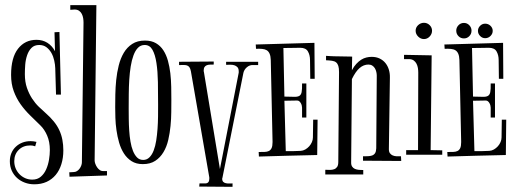

<svg xmlns="http://www.w3.org/2000/svg" viewBox="-20 -721 2005 743"><path d="M215.8 -355H196.8L193.8 -457Q193.4 -470.7 189.9 -486.6Q186.5 -502.4 179 -515.9Q171.4 -529.3 159.9 -538.1Q148.4 -546.9 131.8 -546.9Q112.8 -546.9 101.8 -535.6Q90.8 -524.4 85 -507.3Q79.1 -490.2 77.6 -470.5Q76.2 -450.7 76.2 -434.1Q76.2 -404.3 84.2 -381.1Q92.3 -357.9 104.2 -339.6Q116.2 -321.3 130.1 -307.9Q144 -294.4 155.8 -284.2Q174.8 -267.6 188.2 -251Q201.7 -234.4 209.7 -216.8Q217.8 -199.2 221.4 -179.9Q225.1 -160.6 225.1 -139.2Q225.1 -109.9 217.5 -85.7Q210 -61.5 195.6 -44.2Q181.2 -26.9 160.4 -17.3Q139.6 -7.8 112.8 -7.8Q93.3 -7.8 76.2 -14.2Q59.1 -20.5 46.1 -32.2Q33.2 -43.9 25.6 -60.3Q18.1 -76.7 18.1 -97.2Q18.1 -114.3 24.2 -128.7Q30.3 -143.1 41.3 -153.3Q52.2 -163.6 66.7 -169.2Q81.1 -174.8 98.1 -174.8Q109.9 -174.8 121.1 -171.9L116.2 -154.8Q111.3 -156.7 106.4 -157.5Q101.6 -158.2 97.2 -158.2Q69.8 -158.2 52.5 -141.1Q35.2 -124 35.2 -97.2Q35.2 -82.5 40.5 -69.6Q45.9 -56.6 55.4 -46.9Q64.9 -37.1 77.6 -31.5Q90.3 -25.9 105 -25.9Q125 -25.9 138.2 -37.4Q151.4 -48.8 158.9 -66.2Q166.5 -83.5 169.7 -103.3Q172.9 -123 172.9 -140.1Q172.9 -172.4 162.4 -196.5Q151.9 -220.7 136.2 -235.8Q116.7 -254.9 96.4 -274.7Q76.2 -294.4 59.8 -317.4Q43.5 -340.3 33.2 -368.2Q22.9 -396 22.9 -431.2Q22.9 -498 49.8 -532.5Q76.7 -566.9 121.1 -566.9Q145 -566.9 163.3 -555.4Q181.6 -543.9 192.9 -522.9L190.9 -596.2L210 -597.2Z M394 -42 249 -37.1 248 -54.2 265.1 -55.2Q272 -55.2 277.8 -58.8Q283.7 -62.5 287.8 -68.1Q292 -73.7 294.4 -80.3Q296.9 -86.9 296.9 -92.8L303.2 -633.8Q303.2 -642.1 301.8 -650.9Q300.3 -659.7 296.6 -667Q293 -674.3 286.1 -679.2Q279.3 -684.1 269 -684.1L252 -683.1V-701.2H353L346.2 -100.1Q346.2 -94.2 348.9 -86.9Q351.6 -79.6 356 -73.2Q360.4 -66.9 366.5 -62.7Q372.6 -58.6 379.9 -59.1H394Z M643.1 -334Q643.1 -313.5 642.8 -287.4Q642.6 -261.2 639.9 -233.6Q637.2 -206.1 631.1 -179.4Q625 -152.8 612.5 -132.1Q600.1 -111.3 580.8 -98.6Q561.5 -85.9 532.7 -85.9Q506.8 -85.9 489 -97.4Q471.2 -108.9 459.5 -127.2Q447.8 -145.5 440.9 -169.2Q434.1 -192.9 430.7 -217.3Q427.2 -241.7 426.5 -264.9Q425.8 -288.1 425.8 -306.2Q425.8 -327.6 426.3 -355.2Q426.8 -382.8 429.7 -411.6Q432.6 -440.4 439.5 -467.8Q446.3 -495.1 459 -516.6Q471.7 -538.1 491.7 -551Q511.7 -564 541 -564Q566.4 -564 583.7 -553.7Q601.1 -543.5 612.3 -526.1Q623.5 -508.8 629.9 -485.8Q636.2 -462.9 639.2 -437.3Q642.1 -411.6 642.6 -385Q643.1 -358.4 643.1 -334ZM540 -546.9Q524.4 -546.9 513.9 -536.1Q503.4 -525.4 496.6 -506.8Q489.7 -488.3 485.8 -463.9Q481.9 -439.5 480.2 -412.1Q478.5 -384.8 478.3 -356.4Q478 -328.1 478 -301.8Q478 -282.7 478.3 -260.5Q478.5 -238.3 480 -216.1Q481.4 -193.8 484.9 -173.3Q488.3 -152.8 494.6 -137Q501 -121.1 510.5 -111.6Q520 -102.1 534.2 -102.1Q548.3 -102.1 558.3 -112.1Q568.4 -122.1 574.7 -138.7Q581.1 -155.3 584.5 -177Q587.9 -198.7 589.6 -222.4Q591.3 -246.1 591.6 -270Q591.8 -293.9 591.8 -314.9Q591.8 -361.3 591.1 -403.3Q590.3 -445.3 585.4 -477.3Q580.6 -509.3 570.1 -528.1Q559.6 -546.9 540 -546.9Z M979 -481.9V-469.2H960Q946.3 -470.2 935.5 -460.9Q924.8 -451.7 921.9 -439L840.8 -33.2Q840.8 -32.2 840.3 -31.5Q839.8 -30.8 839.8 -29.8Q839.8 -21 844 -17.1Q848.1 -13.2 854.2 -12Q860.4 -10.7 867.2 -11Q874 -11.2 879.9 -11.2V2L751 1L752 -11.2H773.9Q782.2 -11.2 786.1 -15.9Q790 -20.5 790 -28.8V-34.2L718.8 -444.8Q716.8 -455.6 712.9 -460.9Q709 -466.3 703.1 -468Q697.3 -469.7 689.7 -469.5Q682.1 -469.2 672.9 -469.2V-481.9L807.1 -482.9V-471.2Q799.8 -471.2 792.7 -470.9Q785.6 -470.7 780 -468.5Q774.4 -466.3 771.2 -461.2Q768.1 -456.1 768.1 -445.8Q768.1 -444.8 768.6 -444.3Q769 -443.8 769 -442.9L831.1 -66.9L903.8 -439.9V-444.8Q903.8 -455.6 898.9 -460.9Q894 -466.3 886.7 -468.5Q879.4 -470.7 870.8 -470.5Q862.3 -470.2 855 -470.2V-481.9Z M1080.6 -347.2Q1102.5 -347.2 1116.5 -346.4Q1130.4 -345.7 1137.7 -349.6Q1145 -353.5 1147.2 -364.3Q1149.4 -375 1148.9 -397.9H1165.5V-266.1H1148.9V-304.2Q1148.9 -308.1 1147.7 -313Q1146.5 -317.9 1144 -322Q1141.6 -326.2 1138.2 -329.1Q1134.8 -332 1129.9 -332L1080.6 -331.1L1085.9 -136.2Q1101.1 -136.2 1115.2 -136.2Q1129.4 -136.2 1143.6 -137.2Q1152.8 -137.7 1161.4 -142.6Q1169.9 -147.5 1176.5 -154.8Q1183.1 -162.1 1187 -171.1Q1190.9 -180.2 1190.9 -189L1191.9 -257.8H1209L1207.5 -121.1Q1151.4 -120.1 1094.7 -118.4Q1038.1 -116.7 981.9 -115.2L981 -132.8Q993.7 -132.8 1003.7 -133.1Q1013.7 -133.3 1020.5 -136.7Q1027.3 -140.1 1031 -147.9Q1034.7 -155.8 1034.7 -170.9V-173.8L1027.8 -488.8Q1027.3 -503.9 1023.4 -512.9Q1019.5 -522 1012.5 -526.4Q1005.4 -530.8 994.9 -531.7Q984.4 -532.7 970.7 -532.2L969.7 -548.8L1196.8 -555.2L1197.8 -416H1180.7L1179.7 -488.8Q1179.7 -507.8 1171.6 -522Q1163.6 -536.1 1141.6 -536.1Q1125 -536.1 1109.1 -535.6Q1093.3 -535.2 1076.7 -535.2Z M1338.9 -94.2Q1338.4 -83 1342.5 -76.7Q1346.7 -70.3 1353.5 -67.4Q1360.4 -64.5 1368.9 -63.7Q1377.4 -63 1385.7 -63V-45.9H1238.8V-64Q1248 -63.5 1257.1 -63.5Q1266.1 -63.5 1273.2 -66.2Q1280.3 -68.8 1284.7 -75.2Q1289.1 -81.5 1289.1 -94.2L1292 -441.9Q1292 -457 1289.3 -465.8Q1286.6 -474.6 1280.8 -479.5Q1274.9 -484.4 1265.1 -485.8Q1255.4 -487.3 1241.7 -487.8V-504.9Q1241.7 -504.9 1246.1 -504.6Q1250.5 -504.4 1257.3 -503.9Q1264.2 -503.4 1273.2 -503.2Q1282.2 -502.9 1292 -502.9L1342.8 -502L1341.8 -449.2Q1349.6 -463.9 1358.9 -473.9Q1368.2 -483.9 1377.9 -490Q1387.7 -496.1 1397.9 -498.5Q1408.2 -501 1418 -501Q1436 -501 1449.5 -494.4Q1462.9 -487.8 1471.7 -476.8Q1480.5 -465.8 1484.9 -451.2Q1489.3 -436.5 1488.8 -419.9L1484.9 -146Q1484.4 -134.8 1488.5 -128.7Q1492.7 -122.6 1499.5 -119.6Q1506.3 -116.7 1514.9 -116.2Q1523.4 -115.7 1531.7 -116.2L1532.7 -98.1L1384.8 -99.1V-116.2Q1394 -116.2 1403.1 -116.5Q1412.1 -116.7 1419.4 -119.1Q1426.8 -121.6 1431.2 -127.9Q1435.5 -134.3 1436 -147L1438 -428.2Q1438 -435.1 1436.3 -442.6Q1434.6 -450.2 1430.9 -456.5Q1427.2 -462.9 1420.9 -467Q1414.6 -471.2 1405.8 -471.2Q1387.2 -471.2 1371.6 -457.8Q1356 -444.3 1341.8 -415Z M1651.9 -602.1Q1651.9 -589.4 1642.6 -579.6Q1633.3 -569.8 1620.6 -569.8Q1607.9 -569.8 1598.1 -579.6Q1588.4 -589.4 1588.4 -602.1Q1588.4 -614.7 1598.1 -623.8Q1607.9 -632.8 1620.6 -632.8Q1633.3 -632.8 1642.6 -623.8Q1651.9 -614.7 1651.9 -602.1ZM1691.4 -139.2V-122.1H1551.8V-140.1H1597.7L1598.6 -439.9Q1598.6 -448.7 1597.2 -457.8Q1595.7 -466.8 1591.8 -474.4Q1587.9 -481.9 1581.3 -486.8Q1574.7 -491.7 1564.5 -492.2H1543.5V-508.8L1650.4 -506.8L1646.5 -140.1Z M1810.5 -347.2Q1832.5 -347.2 1846.4 -346.4Q1860.4 -345.7 1867.7 -349.6Q1875 -353.5 1877.2 -364.3Q1879.4 -375 1878.9 -397.9H1895.5V-266.1H1878.9V-304.2Q1878.9 -308.1 1877.7 -313Q1876.5 -317.9 1874 -322Q1871.6 -326.2 1868.2 -329.1Q1864.7 -332 1859.9 -332L1810.5 -331.1L1815.9 -136.2Q1831.1 -136.2 1845.2 -136.2Q1859.4 -136.2 1873.5 -137.2Q1882.8 -137.7 1891.4 -142.6Q1899.9 -147.5 1906.5 -154.8Q1913.1 -162.1 1917 -171.1Q1920.9 -180.2 1920.9 -189L1921.9 -257.8H1939L1937.5 -121.1Q1881.3 -120.1 1824.7 -118.4Q1768.1 -116.7 1711.9 -115.2L1710.9 -132.8Q1723.6 -132.8 1733.6 -133.1Q1743.7 -133.3 1750.5 -136.7Q1757.3 -140.1 1761 -147.9Q1764.6 -155.8 1764.6 -170.9V-173.8L1757.8 -488.8Q1757.3 -503.9 1753.4 -512.9Q1749.5 -522 1742.4 -526.4Q1735.4 -530.8 1724.9 -531.7Q1714.4 -532.7 1700.7 -532.2L1699.7 -548.8L1926.8 -555.2L1927.7 -416H1910.6L1909.7 -488.8Q1909.7 -507.8 1901.6 -522Q1893.6 -536.1 1871.6 -536.1Q1855 -536.1 1839.1 -535.6Q1823.2 -535.2 1806.6 -535.2ZM1886.7 -601.6Q1886.7 -590.3 1878.2 -581.8Q1869.6 -573.2 1857.4 -573.2Q1846.2 -573.2 1837.9 -581.8Q1829.6 -590.3 1829.6 -601.6Q1829.6 -612.8 1837.9 -621.1Q1846.2 -629.4 1857.4 -629.4Q1869.6 -629.4 1878.2 -621.1Q1886.7 -612.8 1886.7 -601.6ZM1804.7 -602.5Q1804.7 -589.8 1796.1 -581.1Q1787.6 -572.3 1775.4 -572.3Q1762.7 -572.3 1754.2 -581.1Q1745.6 -589.8 1745.6 -602.5Q1745.6 -614.3 1754.2 -623.3Q1762.7 -632.3 1775.4 -632.3Q1787.6 -632.3 1796.1 -623.3Q1804.7 -614.3 1804.7 -602.5Z"/></svg>

Font: Bigelow Rules
Style: Regular
Weight: 400
Designer: Astigmatic (AOETI)
Foundry: Astigmatic (AOETI)
Version: Version 1.001